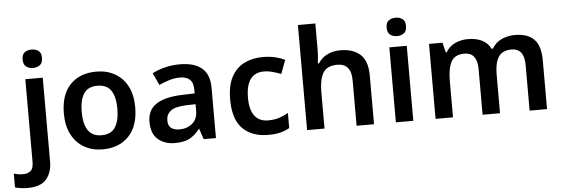

<svg xmlns="http://www.w3.org/2000/svg" viewBox="-119 -952 4059 1383"><g transform="rotate(-5 1911.0 -260.0)"><path d="M74 -685Q74 -722 94.5 -736.5Q115 -751 144 -751Q173 -751 193.5 -736.5Q214 -722 214 -685Q214 -648 193.5 -633Q173 -618 144 -618Q115 -618 94.5 -633Q74 -648 74 -685ZM29 240Q4 240 -20 236.5Q-44 233 -61 228V128Q-44 133 -28 135.5Q-12 138 8 138Q39 138 60 121Q81 104 81 54V-542H207V67Q207 142 166 191Q125 240 29 240Z M852 -272Q852 -137 782 -63.5Q712 10 592 10Q518 10 460 -23Q402 -56 369 -119Q336 -182 336 -272Q336 -407 405.5 -479.5Q475 -552 595 -552Q670 -552 728 -519.5Q786 -487 819 -424.5Q852 -362 852 -272ZM465 -272Q465 -186 495.5 -139Q526 -92 594 -92Q662 -92 692.5 -139Q723 -186 723 -272Q723 -358 692.5 -404Q662 -450 593 -450Q526 -450 495.5 -404Q465 -358 465 -272Z M1198 -552Q1303 -552 1357.5 -506Q1412 -460 1412 -364V0H1323L1298 -75H1294Q1259 -31 1220 -10.5Q1181 10 1114 10Q1041 10 993 -31Q945 -72 945 -158Q945 -242 1006.5 -284Q1068 -326 1193 -331L1287 -334V-361Q1287 -412 1262 -434.5Q1237 -457 1192 -457Q1151 -457 1113.5 -445Q1076 -433 1039 -417L999 -505Q1039 -526 1090.5 -539Q1142 -552 1198 -552ZM1221 -254Q1138 -251 1106 -225.5Q1074 -200 1074 -157Q1074 -118 1096.5 -101.5Q1119 -85 1156 -85Q1211 -85 1249 -116.5Q1287 -148 1287 -210V-256Z M1789 10Q1672 10 1605 -57Q1538 -124 1538 -268Q1538 -368 1571.5 -430.5Q1605 -493 1664 -522.5Q1723 -552 1799 -552Q1850 -552 1890 -542Q1930 -532 1958 -518L1921 -419Q1890 -431 1859 -439.5Q1828 -448 1799 -448Q1667 -448 1667 -269Q1667 -182 1700.5 -138Q1734 -94 1797 -94Q1842 -94 1877 -105Q1912 -116 1944 -135V-26Q1913 -8 1877.5 1Q1842 10 1789 10Z M2197 -579Q2197 -547 2194.5 -516.5Q2192 -486 2190 -471H2198Q2224 -512 2266 -532Q2308 -552 2359 -552Q2451 -552 2503 -505Q2555 -458 2555 -353V0H2429V-328Q2429 -450 2329 -450Q2253 -450 2225 -402Q2197 -354 2197 -265V0H2071V-760H2197Z M2776 -751Q2805 -751 2825.5 -736.5Q2846 -722 2846 -685Q2846 -648 2825.5 -633Q2805 -618 2776 -618Q2747 -618 2726.5 -633Q2706 -648 2706 -685Q2706 -722 2726.5 -736.5Q2747 -751 2776 -751ZM2839 -542V0H2713V-542Z M3621 -552Q3713 -552 3759.5 -505Q3806 -458 3806 -353V0H3680V-329Q3680 -450 3588 -450Q3522 -450 3494 -407Q3466 -364 3466 -282V0H3340V-329Q3340 -450 3247 -450Q3178 -450 3152 -402Q3126 -354 3126 -265V0H3000V-542H3097L3115 -471H3122Q3146 -513 3189.5 -532.5Q3233 -552 3280 -552Q3341 -552 3382.5 -531.5Q3424 -511 3446 -468H3456Q3481 -512 3526 -532Q3571 -552 3621 -552Z"/></g></svg>

Font: Noto Sans Ethiopic SemiBold
Style: Regular
Weight: 600
Designer: Monotype Design Team
Foundry: Monotype Imaging Inc.
Version: Version 2.102; ttfautohint (v1.8.4.7-5d5b)